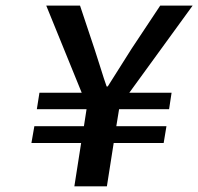

<svg xmlns="http://www.w3.org/2000/svg" viewBox="-20 -657 699 677"><path d="M242.2 0 266.1 -152.8H90.8L101.1 -211.9H275.9L285.2 -272H109.9L119.1 -330.1H268.1L143.1 -637.2H262.2L313 -484.9Q319.8 -465.3 333.5 -420.9Q347.2 -376.5 356 -352.1H359.9Q365.7 -361.3 443.8 -484.9L544.9 -637.2H659.2L436 -330.1H585L576.2 -272H399.9L390.1 -211.9H566.9L557.1 -152.8H380.9L356.9 0Z"/></svg>

Font: Office Code Pro Medium Italic
Style: Regular
Weight: 500
Italic angle: -9°
Designer: Nathan Rutzky & Paul D. Hunt
Foundry: Adobe Systems Incorporated
Version: Version 1.004;PS 001.004;hotconv 1.0.70;makeotf.lib2.5.58329